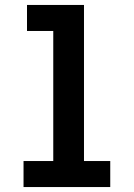

<svg xmlns="http://www.w3.org/2000/svg" viewBox="-20 -755 540 775"><path d="M75 0V-105H195V-630H89V-735H319V-105H425V0Z"/></svg>

Font: Iosevka SS18 Extrabold
Style: Regular
Weight: 800
Monospace: yes
Designer: Belleve Invis
Foundry: Belleve Invis
Version: Version 25.1.1; ttfautohint (v1.8.4)